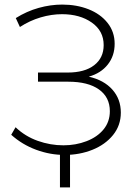

<svg xmlns="http://www.w3.org/2000/svg" viewBox="-20 -672 611 839"><path d="M508 -180Q508 -124 474 -82Q440 -40 384 -17.5Q328 5 262 5Q199 5 138 -17.5Q77 -40 29 -83L48 -116Q90 -76 145 -56.5Q200 -37 257 -37Q311 -37 358 -55Q405 -73 432.5 -106.5Q460 -140 460 -186Q460 -247 412.5 -281Q365 -315 278 -315H146V-355H276Q350 -355 391.5 -387Q433 -419 433 -475Q433 -537 381 -573.5Q329 -610 251 -610Q205 -610 157.5 -596Q110 -582 67 -554L49 -593Q97 -623 149 -637.5Q201 -652 252 -652Q315 -652 367 -631.5Q419 -611 450 -572Q481 -533 481 -480.5Q481 -428 451 -390Q421 -352 368 -337Q434 -322 471 -280.5Q508 -239 508 -180ZM286 147H242V-14H286Z"/></svg>

Font: Montserrat Ace
Style: Light
Weight: 300
Designer: Julieta Ulanovsky
Foundry: Julieta Ulanovsky
Version: Version 1